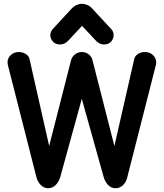

<svg xmlns="http://www.w3.org/2000/svg" viewBox="-20 -988 869 1019"><path d="M236 11Q213 11 196 -6.5Q179 -24 173 -49L24 -634Q23 -639 21.5 -644.5Q20 -650 20 -656Q20 -680 37.5 -696Q55 -712 80 -712Q101 -712 117.5 -701Q134 -690 137 -673L258 -138L222 -139L357 -668Q362 -687 378 -699.5Q394 -712 414 -712Q435 -712 451 -699.5Q467 -687 471 -668L606 -139L570 -138L692 -673Q695 -690 711.5 -701Q728 -712 749 -712Q774 -712 791.5 -696Q809 -680 809 -656Q809 -650 808 -644.5Q807 -639 805 -634L656 -49Q651 -24 634 -6.5Q617 11 593 11Q570 11 553.5 -6.5Q537 -24 530 -49L403 -503H425L300 -49Q293 -24 276 -6.5Q259 11 236 11ZM299 -752Q274 -752 260.5 -767.5Q247 -783 247 -802Q247 -812 251 -820Q255 -828 261 -835L359 -941Q372 -955 387 -961.5Q402 -968 415 -968Q429 -968 444 -961.5Q459 -955 471 -941L569 -835Q576 -828 579.5 -820Q583 -812 583 -802Q583 -783 570 -767.5Q557 -752 532 -752Q521 -752 510.5 -756.5Q500 -761 491 -770L376 -893H455L340 -770Q331 -761 320.5 -756.5Q310 -752 299 -752Z"/></svg>

Font: National Park SemiBold
Style: Regular
Weight: 600
Designer: Andrea Herstowski, Ben Hoepner
Version: Version 1.009